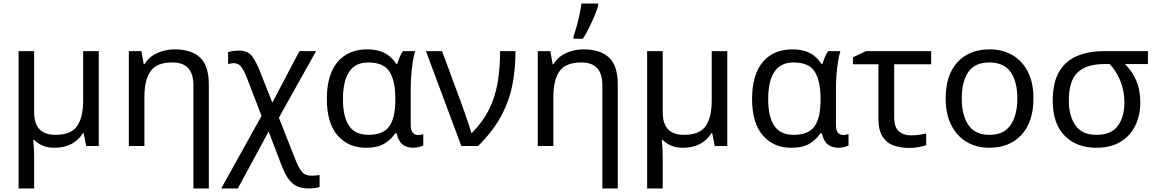

<svg xmlns="http://www.w3.org/2000/svg" viewBox="-20 -825 6531 1085"><path d="M538 -536V0H467L453 -72H448Q423 -32 383 -11Q343 10 287 10Q248 10 220 -2.5Q192 -15 172 -35H168Q170 -17 171.5 13Q173 43 173 84V240H85V-536H173V-190Q173 -63 293 -63Q382 -63 416 -113Q450 -163 450 -257V-536Z M966 -546Q1062 -546 1111 -499.5Q1160 -453 1160 -349V240H1073V-343Q1073 -407 1044 -439.5Q1015 -472 953 -472Q865 -472 830.5 -422Q796 -372 796 -278V0H708V-536H779L792 -463H797Q823 -505 869 -525.5Q915 -546 966 -546Z M1331 -539Q1381 -539 1404.5 -507.5Q1428 -476 1451 -417L1519 -245L1672 -536H1766L1556 -160L1649 76Q1667 122 1685.5 145Q1704 168 1741 168Q1754 168 1765.5 166.5Q1777 165 1786 164V232Q1775 235 1760 237.5Q1745 240 1724 240Q1679 240 1650.5 223.5Q1622 207 1603.5 176.5Q1585 146 1569 104L1498 -82L1324 240H1230L1458 -170L1376 -383Q1361 -423 1344.5 -445.5Q1328 -468 1302 -468Q1283 -468 1269 -462V-531Q1280 -534 1295 -536.5Q1310 -539 1331 -539Z M2047 10Q1949 10 1888 -59.5Q1827 -129 1827 -266Q1827 -402 1887 -474Q1947 -546 2055 -546Q2114 -546 2153.5 -525.5Q2193 -505 2219 -464H2225Q2230 -481 2238 -501Q2246 -521 2257 -536H2326Q2319 -514 2313 -478Q2307 -442 2304 -402Q2301 -362 2301 -326V-118Q2301 -87 2313 -74.5Q2325 -62 2342 -62Q2350 -62 2359 -64Q2368 -66 2372 -67V-3Q2365 1 2349 5.5Q2333 10 2316 10Q2279 10 2255.5 -8Q2232 -26 2221 -72H2214Q2191 -38 2153 -14Q2115 10 2047 10ZM2062 -63Q2145 -63 2179.5 -110.5Q2214 -158 2214 -261V-267Q2214 -367 2181.5 -419.5Q2149 -472 2061 -472Q1988 -472 1953 -419Q1918 -366 1918 -265Q1918 -165 1952.5 -114Q1987 -63 2062 -63Z M2387 -536H2478L2585 -247Q2594 -223 2605.5 -190Q2617 -157 2627.5 -125.5Q2638 -94 2643 -74H2647Q2709 -137 2743.5 -206.5Q2778 -276 2792 -357.5Q2806 -439 2806 -536H2893Q2893 -431 2874.5 -340.5Q2856 -250 2810.5 -166.5Q2765 -83 2682 0H2587Z M3277 -546Q3373 -546 3422 -499.5Q3471 -453 3471 -349V240H3384V-343Q3384 -407 3355 -439.5Q3326 -472 3264 -472Q3176 -472 3141.5 -422Q3107 -372 3107 -278V0H3019V-536H3090L3103 -463H3108Q3134 -505 3180 -525.5Q3226 -546 3277 -546ZM3221 -606V-620Q3230 -645 3239 -677.5Q3248 -710 3255 -744Q3262 -778 3266 -805H3360V-794Q3355 -772 3341 -738.5Q3327 -705 3309.5 -669.5Q3292 -634 3274 -606Z M4090 -536V0H4019L4005 -72H4000Q3975 -32 3935 -11Q3895 10 3839 10Q3800 10 3772 -2.5Q3744 -15 3724 -35H3720Q3722 -17 3723.5 13Q3725 43 3725 84V240H3637V-536H3725V-190Q3725 -63 3845 -63Q3934 -63 3968 -113Q4002 -163 4002 -257V-536Z M4450 10Q4352 10 4291 -59.5Q4230 -129 4230 -266Q4230 -402 4290 -474Q4350 -546 4458 -546Q4517 -546 4556.5 -525.5Q4596 -505 4622 -464H4628Q4633 -481 4641 -501Q4649 -521 4660 -536H4729Q4722 -514 4716 -478Q4710 -442 4707 -402Q4704 -362 4704 -326V-118Q4704 -87 4716 -74.5Q4728 -62 4745 -62Q4753 -62 4762 -64Q4771 -66 4775 -67V-3Q4768 1 4752 5.5Q4736 10 4719 10Q4682 10 4658.5 -8Q4635 -26 4624 -72H4617Q4594 -38 4556 -14Q4518 10 4450 10ZM4465 -63Q4548 -63 4582.5 -110.5Q4617 -158 4617 -261V-267Q4617 -367 4584.5 -419.5Q4552 -472 4464 -472Q4391 -472 4356 -419Q4321 -366 4321 -265Q4321 -165 4355.5 -114Q4390 -63 4465 -63Z M5242 -536V-462H5033V-164Q5033 -106 5059.5 -83Q5086 -60 5129 -60Q5151 -60 5174.5 -63.5Q5198 -67 5214 -71V-5Q5200 1 5172.5 6Q5145 11 5116 11Q5070 11 5031 -2.5Q4992 -16 4968 -52Q4944 -88 4944 -155V-462H4800V-501L4873 -536Z M5820 -269Q5820 -136 5752.5 -63Q5685 10 5570 10Q5499 10 5443.5 -22.5Q5388 -55 5356 -117.5Q5324 -180 5324 -269Q5324 -402 5391 -474Q5458 -546 5573 -546Q5646 -546 5701.5 -513.5Q5757 -481 5788.5 -419.5Q5820 -358 5820 -269ZM5415 -269Q5415 -174 5452.5 -118.5Q5490 -63 5572 -63Q5653 -63 5691 -118.5Q5729 -174 5729 -269Q5729 -364 5691 -418Q5653 -472 5571 -472Q5489 -472 5452 -418Q5415 -364 5415 -269Z M6424 -246Q6424 -174 6396 -116Q6368 -58 6312.5 -24Q6257 10 6175 10Q6064 10 5996.5 -58Q5929 -126 5929 -256Q5929 -357 5964.5 -418.5Q6000 -480 6065.5 -508Q6131 -536 6220 -536H6467V-463H6337Q6376 -426 6400 -372Q6424 -318 6424 -246ZM6020 -256Q6020 -171 6057 -117Q6094 -63 6177 -63Q6260 -63 6297 -114Q6334 -165 6334 -244Q6334 -309 6312.5 -364.5Q6291 -420 6251 -463H6220Q6120 -463 6070 -416Q6020 -369 6020 -256Z"/></svg>

Font: Noto Sans IKEA
Style: Regular
Weight: 400
Designer: Monotype Design Team
Foundry: Monotype Imaging Inc.
Version: Version 2.001